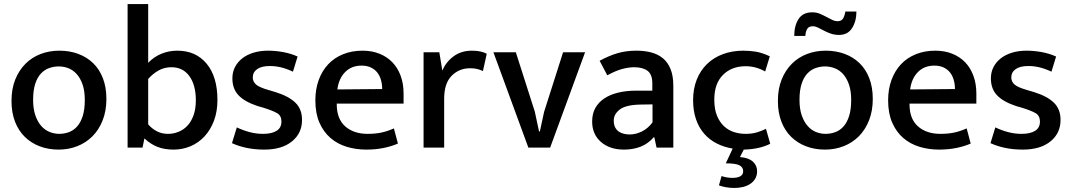

<svg xmlns="http://www.w3.org/2000/svg" viewBox="-20 -731 5307 951"><path d="M507 -241Q507 -182 488.5 -135Q470 -88 438 -56Q406 -24 363 -7Q320 10 270 10Q220 10 177.5 -6Q135 -22 103.5 -52.5Q72 -83 54.5 -128Q37 -173 37 -231Q37 -291 55.5 -337Q74 -383 106 -415Q138 -447 181 -463.5Q224 -480 274 -480Q324 -480 366.5 -464.5Q409 -449 440.5 -419Q472 -389 489.5 -344Q507 -299 507 -241ZM400 -236Q400 -281 389 -312.5Q378 -344 360 -364Q342 -384 319 -393Q296 -402 271 -402Q247 -402 224 -394Q201 -386 183 -367Q165 -348 154.5 -316Q144 -284 144 -236Q144 -192 155 -160Q166 -128 184 -107.5Q202 -87 225.5 -77.5Q249 -68 273 -68Q297 -68 320 -76Q343 -84 361 -103.5Q379 -123 389.5 -155.5Q400 -188 400 -236Z M1057 -236Q1057 -179 1040 -133.5Q1023 -88 993.5 -56Q964 -24 924.5 -7Q885 10 840 10Q794 10 760 -3.5Q726 -17 697 -44H695L686 0H612V-711H714V-420Q743 -450 780 -465Q817 -480 858 -480Q950 -480 1003.5 -415.5Q1057 -351 1057 -236ZM950 -234Q950 -310 918 -354Q886 -398 829 -398Q794 -398 765.5 -382Q737 -366 714 -340V-115Q732 -94 756.5 -81Q781 -68 812 -68Q839 -68 864 -78Q889 -88 908 -108Q927 -128 938.5 -159.5Q950 -191 950 -234Z M1431 -376Q1399 -391 1371.5 -397.5Q1344 -404 1317 -404Q1275 -404 1253.5 -388.5Q1232 -373 1232 -347Q1232 -327 1248 -312.5Q1264 -298 1314 -284L1344 -275Q1409 -255 1442.5 -223Q1476 -191 1476 -137Q1476 -71 1426 -30.5Q1376 10 1289 10Q1242 10 1201.5 1.5Q1161 -7 1129 -22L1153 -100Q1182 -86 1215 -77Q1248 -68 1283 -68Q1326 -68 1350 -83Q1374 -98 1374 -129Q1374 -158 1352.5 -170.5Q1331 -183 1286 -197L1255 -206Q1192 -227 1161.5 -259Q1131 -291 1131 -343Q1131 -374 1144 -399Q1157 -424 1180 -442Q1203 -460 1235.5 -470Q1268 -480 1307 -480Q1344 -480 1382.5 -473Q1421 -466 1454 -451Z M1979 -218H1648V-214Q1648 -142 1690 -105Q1732 -68 1801 -68Q1839 -68 1869.5 -74.5Q1900 -81 1931 -95L1951 -20Q1922 -7 1882 1.5Q1842 10 1794 10Q1743 10 1697 -4Q1651 -18 1616.5 -48Q1582 -78 1562 -124Q1542 -170 1542 -234Q1542 -289 1558.5 -334.5Q1575 -380 1605.5 -412.5Q1636 -445 1679.5 -462.5Q1723 -480 1776 -480Q1822 -480 1859.5 -465Q1897 -450 1923.5 -422.5Q1950 -395 1964.5 -355.5Q1979 -316 1979 -268ZM1873 -290Q1873 -314 1867 -335Q1861 -356 1849 -371.5Q1837 -387 1817.5 -396.5Q1798 -406 1771 -406Q1721 -406 1689.5 -374Q1658 -342 1651 -288Z M2078 0V-472H2156L2171 -381Q2188 -423 2226 -451.5Q2264 -480 2318 -480Q2342 -480 2359.5 -476Q2377 -472 2391 -465L2372 -379Q2360 -385 2344.5 -389Q2329 -393 2309 -393Q2254 -393 2217 -355.5Q2180 -318 2180 -242V0Z M2769 -472H2878L2705 0H2597L2424 -472H2535L2629 -178L2650 -80H2654L2675 -177Z M2950 -430Q2996 -455 3038.5 -467.5Q3081 -480 3133 -480Q3173 -480 3206.5 -471Q3240 -462 3264 -442Q3288 -422 3301.5 -388.5Q3315 -355 3315 -307V0H3232L3221 -51H3218Q3190 -19 3153 -4.5Q3116 10 3071 10Q3000 10 2956.5 -28Q2913 -66 2913 -129Q2913 -168 2929 -196.5Q2945 -225 2974 -244Q3003 -263 3043 -272.5Q3083 -282 3131 -282H3211V-318Q3211 -363 3187 -380.5Q3163 -398 3121 -398Q3095 -398 3062.5 -389.5Q3030 -381 2988 -358ZM3212 -214 3149 -213Q3078 -211 3049 -188Q3020 -165 3020 -134Q3020 -114 3026.5 -101Q3033 -88 3044 -80Q3055 -72 3069.5 -68.5Q3084 -65 3099 -65Q3130 -65 3160.5 -80.5Q3191 -96 3212 -125Z M3673 -68Q3705 -68 3729.5 -75.5Q3754 -83 3774 -93L3795 -19Q3770 -6 3737 1.5Q3704 9 3664 10L3645 47Q3687 50 3708.5 69Q3730 88 3730 117Q3730 138 3721 153.5Q3712 169 3696.5 179.5Q3681 190 3660.5 195Q3640 200 3617 200Q3594 200 3573.5 196Q3553 192 3541 187L3554 141Q3579 150 3608 150Q3633 150 3647 142Q3661 134 3661 117Q3661 97 3642 87.5Q3623 78 3575 78L3609 5Q3567 -2 3531 -20Q3495 -38 3468.5 -68Q3442 -98 3427.5 -140Q3413 -182 3413 -235Q3413 -291 3431 -336.5Q3449 -382 3482 -414Q3515 -446 3561 -463Q3607 -480 3662 -480Q3693 -480 3724 -475Q3755 -470 3793 -452L3770 -377Q3724 -403 3673 -403Q3604 -403 3561 -360Q3518 -317 3518 -238Q3518 -190 3531.5 -157.5Q3545 -125 3567 -105Q3589 -85 3616.5 -76.5Q3644 -68 3673 -68Z M4303 -241Q4303 -182 4284.5 -135Q4266 -88 4234 -56Q4202 -24 4159 -7Q4116 10 4066 10Q4016 10 3973.5 -6Q3931 -22 3899.5 -52.5Q3868 -83 3850.5 -128Q3833 -173 3833 -231Q3833 -291 3851.5 -337Q3870 -383 3902 -415Q3934 -447 3977 -463.5Q4020 -480 4070 -480Q4120 -480 4162.5 -464.5Q4205 -449 4236.5 -419Q4268 -389 4285.5 -344Q4303 -299 4303 -241ZM4196 -236Q4196 -281 4185 -312.5Q4174 -344 4156 -364Q4138 -384 4114.5 -393Q4091 -402 4067 -402Q4043 -402 4020 -394Q3997 -386 3979 -367Q3961 -348 3950.5 -316Q3940 -284 3940 -236Q3940 -192 3951 -160Q3962 -128 3980 -107.5Q3998 -87 4021 -77.5Q4044 -68 4069 -68Q4093 -68 4116 -76Q4139 -84 4157 -103.5Q4175 -123 4185.5 -155.5Q4196 -188 4196 -236ZM3914 -553Q3914 -604 3935.5 -637Q3957 -670 4003 -670Q4024 -670 4040.5 -663Q4057 -656 4072 -648Q4087 -640 4101 -633Q4115 -626 4129 -626Q4149 -626 4157 -641.5Q4165 -657 4167 -674H4222Q4222 -626 4200.5 -592Q4179 -558 4136 -558Q4114 -558 4095 -564.5Q4076 -571 4060.5 -579.5Q4045 -588 4031.5 -594.5Q4018 -601 4006 -601Q3986 -601 3978 -587.5Q3970 -574 3969 -553Z M4816 -218H4485V-214Q4485 -142 4527 -105Q4569 -68 4638 -68Q4676 -68 4706.5 -74.5Q4737 -81 4768 -95L4788 -20Q4759 -7 4719 1.5Q4679 10 4631 10Q4580 10 4534 -4Q4488 -18 4453.5 -48Q4419 -78 4399 -124Q4379 -170 4379 -234Q4379 -289 4395.5 -334.5Q4412 -380 4442.5 -412.5Q4473 -445 4516.5 -462.5Q4560 -480 4613 -480Q4659 -480 4696.5 -465Q4734 -450 4760.5 -422.5Q4787 -395 4801.5 -355.5Q4816 -316 4816 -268ZM4710 -290Q4710 -314 4704 -335Q4698 -356 4686 -371.5Q4674 -387 4654.5 -396.5Q4635 -406 4608 -406Q4558 -406 4526.5 -374Q4495 -342 4488 -288Z M5188 -376Q5156 -391 5128.5 -397.5Q5101 -404 5074 -404Q5032 -404 5010.5 -388.5Q4989 -373 4989 -347Q4989 -327 5005 -312.5Q5021 -298 5071 -284L5101 -275Q5166 -255 5199.5 -223Q5233 -191 5233 -137Q5233 -71 5183 -30.5Q5133 10 5046 10Q4999 10 4958.5 1.5Q4918 -7 4886 -22L4910 -100Q4939 -86 4972 -77Q5005 -68 5040 -68Q5083 -68 5107 -83Q5131 -98 5131 -129Q5131 -158 5109.5 -170.5Q5088 -183 5043 -197L5012 -206Q4949 -227 4918.5 -259Q4888 -291 4888 -343Q4888 -374 4901 -399Q4914 -424 4937 -442Q4960 -460 4992.5 -470Q5025 -480 5064 -480Q5101 -480 5139.5 -473Q5178 -466 5211 -451Z"/></svg>

Font: Mukta Malar Medium
Style: Regular
Weight: 500
Designer: Aadarsh Rajan, Girish Dalvi, Yashodeep Gholap
Foundry: Ek Type
Version: Version 2.538;PS 1.000;hotconv 16.6.51;makeotf.lib2.5.65220;